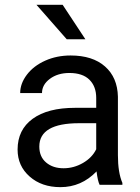

<svg xmlns="http://www.w3.org/2000/svg" viewBox="-20 -769 584 799"><path d="M394.5 0Q386.7 -15.6 381.8 -55.7Q318.8 9.8 231.4 9.8Q153.3 9.8 103.3 -34.4Q53.2 -78.6 53.2 -146.5Q53.2 -229 116 -274.7Q178.7 -320.3 292.5 -320.3H380.4V-361.8Q380.4 -409.2 352.1 -437.3Q323.7 -465.3 268.6 -465.3Q220.2 -465.3 187.5 -440.9Q154.8 -416.5 154.8 -381.8H64Q64 -421.4 92 -458.3Q120.1 -495.1 168.2 -516.6Q216.3 -538.1 273.9 -538.1Q365.2 -538.1 417 -492.4Q468.8 -446.8 470.7 -366.7V-123.5Q470.7 -50.8 489.3 -7.8V0ZM244.6 -68.8Q287.1 -68.8 325.2 -90.8Q363.3 -112.8 380.4 -147.9V-256.3H309.6Q143.6 -256.3 143.6 -159.2Q143.6 -116.7 171.9 -92.8Q200.2 -68.8 244.6 -68.8ZM335.4 -605.5H257.8L131.8 -749H240.7Z"/></svg>

Font: RobotoInd
Style: Regular
Weight: 400
Designer: Google
Version: Version 2.001101; 2014